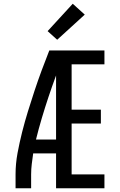

<svg xmlns="http://www.w3.org/2000/svg" viewBox="-20 -1004 640 1024"><path d="M63 0V-74Q63 -131 73.5 -187.5Q84 -244 98 -299.5Q112 -355 129 -410Q146 -465 164 -519.5Q182 -574 202 -628Q222 -682 243 -735H279V-722L320 -708Q298 -653 277.5 -597.5Q257 -542 238.5 -486.5Q220 -431 203 -374Q186 -317 172 -260H279V-186H157Q153 -158 149.5 -130Q146 -102 146 -74V0ZM279 0V-735H537V-661H362V-419H518V-345H362V-74H537V0ZM285 -792 234 -838 368 -984 432 -926Z"/></svg>

Font: Bmono
Style: Regular
Weight: 400
Monospace: yes
Designer: Belleve Invis
Foundry: Belleve Invis
Version: Version 11.2.2; ttfautohint (v1.8.2)